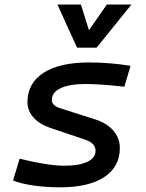

<svg xmlns="http://www.w3.org/2000/svg" viewBox="-20 -796 626 826"><path d="M239.7 9.8Q176.3 9.8 123 2Q69.8 -5.9 36.1 -19.5L64.5 -113.3Q121.1 -99.1 171.1 -91.1Q221.2 -83 256.3 -83Q320.3 -83 355.7 -99.9Q391.1 -116.7 391.1 -147.5Q391.1 -180.7 344.7 -195.8L198.2 -245.1Q149.9 -261.2 124 -290.5Q98.1 -319.8 98.1 -356.4Q98.1 -438 167.2 -482.7Q236.3 -527.3 362.8 -527.3Q455.1 -527.3 541.5 -512.7L515.1 -422.9Q469.2 -428.2 425.5 -431.4Q381.8 -434.6 348.1 -434.6Q278.8 -434.6 241 -416.7Q203.1 -398.9 203.1 -366.2Q203.1 -341.3 239.7 -330.1L388.7 -282.7Q440.4 -266.1 468 -233.6Q495.6 -201.2 495.6 -159.2Q495.6 -78.6 428.7 -34.4Q361.8 9.8 239.7 9.8ZM311.5 -590.8 227.1 -776.4H328.1L362.8 -666L439.5 -776.4H545.4L395.5 -590.8Z"/></svg>

Font: Cascadia Mono
Style: Italic
Weight: 400
Italic angle: -10°
Monospace: yes
Designer: Aaron Bell
Foundry: Saja Typeworks
Version: Version 2404.023; ttfautohint (v1.8.4)